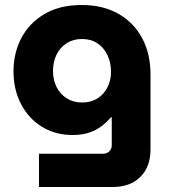

<svg xmlns="http://www.w3.org/2000/svg" viewBox="-20 -545 676 768"><path d="M136 203V70H392Q407 70 417 60.5Q427 51 427 37V-76H424Q404 -53 381.5 -37Q359 -21 331.5 -13Q304 -5 270 -5Q202 -5 148.5 -37.5Q95 -70 64.5 -128Q34 -186 34 -260Q34 -333 65.5 -393Q97 -453 158 -489Q219 -525 307 -525Q391 -525 452.5 -490.5Q514 -456 548 -393.5Q582 -331 582 -247V53Q582 122 541.5 162.5Q501 203 430 203ZM308 -135Q344 -135 370 -151.5Q396 -168 410 -196Q424 -224 424 -258Q424 -294 410 -324Q396 -354 370 -371.5Q344 -389 308 -389Q273 -389 246.5 -372Q220 -355 206 -326Q192 -297 192 -261Q192 -226 206 -197.5Q220 -169 246.5 -152Q273 -135 308 -135Z"/></svg>

Font: MuseoModerno SemiBold
Style: Bold
Weight: 700
Version: Version 1.001